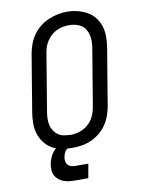

<svg xmlns="http://www.w3.org/2000/svg" viewBox="-100 -814 800 1072"><g transform="rotate(-10 300.0 -278.0)"><path d="M253 8Q222 8 192.5 2.5Q163 -3 138.5 -17.5Q114 -32 96.5 -55Q79 -78 70.5 -105.5Q62 -133 62 -163.5Q62 -194 67 -225L121 -550Q126 -577 135.5 -603Q145 -629 161.5 -652.5Q178 -676 201 -694.5Q224 -713 250 -724Q276 -735 302.5 -740.5Q329 -746 357 -746Q387 -746 416 -738.5Q445 -731 470 -717Q495 -703 512.5 -680Q530 -657 538.5 -629.5Q547 -602 547 -571.5Q547 -541 542 -510L488 -185Q483 -158 473.5 -132Q464 -106 447.5 -82.5Q431 -59 408.5 -41Q386 -23 360 -11.5Q334 0 306.5 4Q279 8 253 8ZM254 -65Q272 -65 290 -68.5Q308 -72 325 -80Q342 -88 356.5 -100.5Q371 -113 381 -129Q391 -145 397 -162Q403 -179 406 -197L460 -522Q463 -541 463.5 -559.5Q464 -578 459.5 -595.5Q455 -613 446 -628Q437 -643 422 -652.5Q407 -662 389.5 -666Q372 -670 353 -670Q335 -670 317.5 -666.5Q300 -663 283 -655Q266 -647 252 -634Q238 -621 227.5 -605.5Q217 -590 211.5 -573Q206 -556 203 -538L149 -213Q146 -194 145.5 -175.5Q145 -157 149 -140Q153 -123 162.5 -108Q172 -93 186 -83Q200 -73 218 -69.5Q236 -66 254 -66Q254 -66 254 -65.5Q254 -65 254 -65ZM237 190Q220 190 203.5 188Q187 186 172.5 180.5Q158 175 145.5 165Q133 155 125.5 141Q118 127 117 110.5Q116 94 119 77Q123 54 133.5 32.5Q144 11 162.5 -5Q181 -21 204 -27.5Q227 -34 249 -34L244 0Q235 0 227 5.5Q219 11 213.5 19Q208 27 205.5 35.5Q203 44 201 53Q199 65 201 76Q203 87 210 95Q217 103 228 106.5Q239 110 251 110H326L312 190Z"/></g></svg>

Font: Iosevka Etoile Oblique
Style: Regular
Weight: 400
Italic angle: -9°
Designer: Belleve Invis
Foundry: Belleve Invis
Version: Version 15.5.2; ttfautohint (v1.8.4)